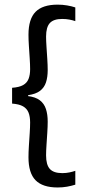

<svg xmlns="http://www.w3.org/2000/svg" viewBox="-20 -697 378 840"><path d="M309.5 -664.5V-604.6Q298.1 -608.5 283.6 -611.3Q269.1 -614.1 251.7 -614.1Q214.6 -614.1 198.1 -596.2Q181.6 -578.2 181.6 -537.2Q181.6 -518.9 183.4 -492.4Q185.1 -465.9 186.9 -438.7Q188.7 -411.4 188.7 -390.5Q188.7 -359.8 181.2 -336.7Q173.7 -313.7 155.1 -299.5Q136.6 -285.4 103.1 -280.6V-272L99.8 -277Q134.9 -273.1 154.1 -258.4Q173.3 -243.8 181 -220Q188.7 -196.3 188.7 -165Q188.7 -144 186.9 -116.4Q185.1 -88.9 183.4 -62.4Q181.6 -35.9 181.6 -17.1Q181.6 23.9 198.1 42.2Q214.6 60.4 252.5 60.4Q269.5 60.4 283.8 57.3Q298.1 54.3 309.5 50.3V110.9Q293.1 116.1 273.5 119.7Q253.9 123.2 232 123.2Q166.7 123.2 135.6 91.6Q104.6 60 104.6 -8.9Q104.6 -30.7 106.4 -58.8Q108.2 -86.9 110 -114.3Q111.8 -141.6 111.8 -160.8Q111.8 -186.7 104.9 -204.3Q97.9 -221.9 81 -231.7Q64 -241.5 32.9 -243.8V-312.9Q64 -315.2 81 -324.7Q97.9 -334.2 104.9 -351.7Q111.8 -369.2 111.8 -394.5Q111.8 -414.2 110 -441.3Q108.2 -468.4 106.4 -496.2Q104.6 -524 104.6 -544.8Q104.6 -613.8 135.6 -645.3Q166.6 -676.7 232 -676.7Q253.9 -676.7 273.5 -673.3Q293.1 -670 309.5 -664.5Z"/></svg>

Font: Anek Kannada Medium
Style: Regular
Weight: 500
Designer: Vaishnavi Murthy, Maithili Shingre (Kannada) & Yesha Goshar (Latin)
Foundry: Ek Type
Version: Version 1.003